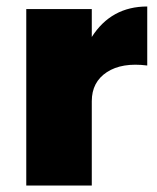

<svg xmlns="http://www.w3.org/2000/svg" viewBox="-20 -572 484 592"><path d="M61 0V-544H263V-458Q323 -552 434 -552V-370Q356 -380 309.5 -349.5Q263 -319 263 -260V0Z"/></svg>

Font: Trueno
Style: ExBd
Weight: 800
Designer: Julieta Ulanovsky
Foundry: Julieta Ulanovsky
Version: Version 3.001b